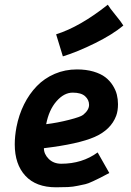

<svg xmlns="http://www.w3.org/2000/svg" viewBox="-20 -795 558 820"><path d="M219.7 -648.4Q321.8 -680.7 440.4 -774.9Q448.7 -760.7 473.6 -730.5Q498.5 -700.2 506.8 -686Q461.4 -647.9 386 -610.6Q310.5 -573.2 248.5 -554.2Q243.7 -568.4 234.1 -601.3Q224.6 -634.3 219.7 -648.4ZM177.2 -264.6Q225.6 -270.5 275.1 -283.2Q324.7 -295.9 335.4 -304.7Q360.4 -325.2 360.4 -347.2Q360.4 -368.7 343.5 -384Q326.7 -399.4 290.5 -399.4Q253.4 -399.4 221.2 -362.5Q189 -325.7 177.2 -264.6ZM308.6 -498.5Q348.1 -498.5 379.4 -489.3Q410.6 -480 429.7 -465.3Q448.7 -450.7 461.4 -430.7Q474.1 -410.6 479 -390.9Q483.9 -371.1 483.9 -350.1Q483.9 -321.3 476.1 -300.3Q453.6 -240.7 384.3 -210.2Q314.9 -179.7 167.5 -162.1Q167.5 -136.7 188.2 -116.2Q209 -95.7 241.7 -95.7Q331.1 -95.7 397 -144L446.8 -56.2Q416.5 -40 408.2 -35.9Q399.9 -31.7 377.7 -21.2Q355.5 -10.7 344.7 -8.5Q334 -6.3 312.7 -1.7Q291.5 2.9 270 3.9Q248.5 4.9 219.2 4.9Q133.8 4.9 88.4 -44.2Q43 -93.3 43 -178.7Q43 -212.9 50.3 -252Q60.5 -304.7 82.8 -349.4Q105 -394 137.5 -427.5Q169.9 -460.9 213.9 -479.7Q257.8 -498.5 308.6 -498.5Z"/></svg>

Font: Fantasque Sans Mono
Style: Bold Italic
Weight: 700
Italic angle: -11°
Monospace: yes
Designer: Jany Belluz
Version: Version 1.7.1